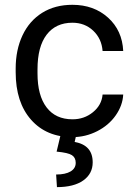

<svg xmlns="http://www.w3.org/2000/svg" viewBox="-20 -558 563 795"><path d="M280.3 -64C233.7 -64 197.9 -80.4 172.9 -113.3C147.8 -146.2 135.3 -193 135.3 -253.9V-271C135.3 -333.5 147.9 -381.3 173.1 -414.3C198.3 -447.3 233.9 -463.9 279.8 -463.9C314 -463.9 342.7 -452.9 366 -430.9C389.2 -408.9 402.2 -380.9 404.8 -346.7H490.2C487.6 -403.3 466.7 -449.4 427.5 -484.9C388.3 -520.3 339 -538.1 279.8 -538.1C231.6 -538.1 189.9 -527 154.5 -504.9C119.2 -482.7 92.1 -451.7 73.2 -411.6C54.4 -371.6 44.9 -325.8 44.9 -274.4V-259.3C44.9 -175.9 66.2 -110.3 108.6 -62.3C151.1 -14.2 208.3 9.8 280.3 9.8C316.1 9.8 350 1.6 382.1 -14.6C414.1 -30.9 439.8 -52.7 459 -80.1C478.2 -107.4 488.6 -136.2 490.2 -166.5H404.8C402.2 -137.2 388.8 -112.8 364.7 -93.3C340.7 -73.7 312.5 -64 280.3 -64ZM294.9 4.4H230L214.4 69.8C246.3 72.8 267.4 77.6 277.8 84.5C288.2 91.3 293.5 101.9 293.5 116.2C293.5 131.5 286.4 143.4 272.2 151.9C258.1 160.3 238.1 164.6 212.4 164.6L215.8 216.8C262.4 216.8 298.7 207.6 324.7 189.2C350.7 170.8 363.8 145.8 363.8 114.3C363.8 66.7 338.9 38.6 289.1 29.8Z"/></svg>

Font: Roboto1
Style: rg
Weight: 400
Designer: Google
Version: Version 2.137; 2017